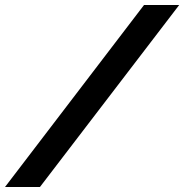

<svg xmlns="http://www.w3.org/2000/svg" viewBox="-48 -672 733 764"><path d="M-28 72H111L665 -652H525Z"/></svg>

Font: Charger Pro
Style: UltraExtObl
Weight: 900
Designer: Jasper
Foundry: Cannot Into Space Fonts
Version: Version 1.09